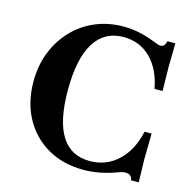

<svg xmlns="http://www.w3.org/2000/svg" viewBox="-107 -831 945 948"><g transform="rotate(15 365.5 -356.5)"><path d="M400 11Q296 11 217 -34.5Q138 -80 94 -161Q50 -242 50 -348Q50 -429 77 -497.5Q104 -566 152.5 -617Q201 -668 267 -696Q333 -724 411 -724Q449 -724 489 -716Q529 -708 567 -693Q590 -684 597 -682Q604 -680 610 -680Q621 -680 627.5 -687.5Q634 -695 638 -710H678L676 -593L678 -466H637Q618 -565 562 -619.5Q506 -674 424 -674Q326 -674 275.5 -592Q225 -510 225 -350Q225 -39 419 -39Q503 -39 563 -95Q623 -151 644 -249H680L678 -117L681 0H642L641 -4Q635 -30 607 -30Q600 -30 590 -28Q580 -26 568 -21Q525 -5 482.5 3Q440 11 400 11Z"/></g></svg>

Font: Baskervville
Style: Bold
Weight: 700
Version: Version 1.100